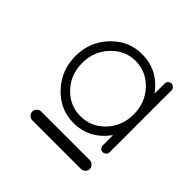

<svg xmlns="http://www.w3.org/2000/svg" viewBox="-112 -799 614 614"><g transform="rotate(45 195.0 -492.0)"><path d="M106 -293Q98 -293 92 -299Q86 -305 86 -313Q86 -321 92 -327Q98 -333 106 -333H326Q334 -333 340 -327Q346 -321 346 -313Q346 -305 340 -299Q334 -293 326 -293ZM353 -676V-395Q353 -389 348 -384.5Q343 -380 337 -380Q331 -380 326.5 -384.5Q322 -389 322 -395V-442Q277 -380 205 -380Q144 -380 101 -426Q58 -472 58 -536Q58 -600 101 -645.5Q144 -691 205 -691Q277 -691 322 -630V-676Q322 -682 326.5 -686.5Q331 -691 337 -691Q343 -691 348 -686.5Q353 -682 353 -676ZM205 -411Q254 -411 288 -447Q322 -483 322 -536Q322 -588 288 -624.5Q254 -661 205 -661Q158 -661 123.5 -624.5Q89 -588 89 -536Q89 -483 123 -447Q157 -411 205 -411Z"/></g></svg>

Font: Quicksand
Style: Regular
Weight: 400
Designer: Andrew Paglinawan
Foundry: Andrew Paglinawan
Version: 1.002